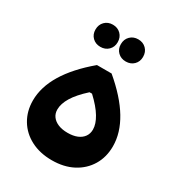

<svg xmlns="http://www.w3.org/2000/svg" viewBox="-195 -957 998 1080"><g transform="rotate(30 304.0 -416.5)"><path d="M256.9 -590.9H351.9Q563.4 -413 563.4 -239.8Q563.4 -169.4 530.9 -115.3Q498.3 -61.1 440.2 -30.6Q382.1 0 303.9 0Q226.7 0 168.1 -30.3Q109.4 -60.6 76.9 -114.9Q44.3 -169.3 44.3 -238.9Q44.3 -412 256.9 -590.9ZM297.3 -437.6Q240.9 -386.7 214.8 -343.8Q188.7 -300.9 188.7 -263.4Q188.7 -237.4 202.6 -218.4Q216.6 -199.3 242.3 -188.6Q268.1 -177.9 303.9 -177.9Q339.9 -177.9 365.5 -188.5Q391.2 -199.2 405.1 -218.9Q419 -238.6 419 -264.9Q419 -301 393.1 -344.1Q367.3 -387.3 313.3 -437.6ZM386.6 -688.9Q355.1 -688.9 334.8 -708.9Q314.4 -729 314.4 -760Q314.4 -792.1 334.8 -812.3Q355.1 -832.6 386.6 -832.6Q418 -832.6 438.4 -812.3Q458.7 -792.1 458.7 -760Q458.7 -729 438.4 -708.9Q418 -688.9 386.6 -688.9ZM221.7 -688.9Q190.3 -688.9 169.9 -708.9Q149.6 -729 149.6 -760Q149.6 -792.1 169.9 -812.3Q190.3 -832.6 221.7 -832.6Q253.1 -832.6 273.5 -812.3Q293.9 -792.1 293.9 -760Q293.9 -729 273.5 -708.9Q253.1 -688.9 221.7 -688.9Z"/></g></svg>

Font: Alexandria
Style: Regular
Weight: 400
Designer: Mohamed Gaber
Foundry: Kief Type Foundry
Version: Version 5.100